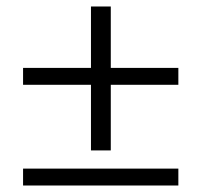

<svg xmlns="http://www.w3.org/2000/svg" viewBox="-20 -571 619 591"><path d="M529 -310H321V-108H260V-310H51V-362H260V-551H321V-362H529ZM529 0H51V-52H529Z"/></svg>

Font: Shafarik
Style: Regular
Weight: 400
Version: Version 1.001; ttfautohint (v1.8.4.7-5d5b)